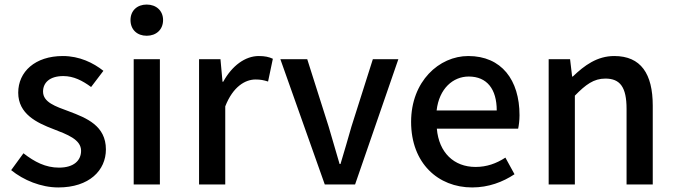

<svg xmlns="http://www.w3.org/2000/svg" viewBox="-20 -810 2966 843"><path d="M236 13C372 13 445 -62 445 -154C445 -258 360 -292 283 -321C223 -343 169 -361 169 -408C169 -446 197 -476 258 -476C303 -476 342 -456 380 -428L434 -499C390 -534 329 -564 256 -564C134 -564 60 -495 60 -403C60 -310 141 -271 215 -243C274 -220 336 -198 336 -148C336 -106 305 -74 239 -74C180 -74 132 -99 83 -137L29 -63C83 -19 160 13 236 13Z M624 -653C666 -653 696 -680 696 -722C696 -763 666 -790 624 -790C582 -790 553 -763 553 -722C553 -680 582 -653 624 -653ZM567 0H682V-550H567Z M854 0H969V-343C1003 -430 1057 -461 1102 -461C1124 -461 1138 -458 1157 -452L1178 -552C1161 -560 1143 -564 1116 -564C1057 -564 999 -522 960 -451H957L948 -550H854Z M1406 0H1539L1729 -550H1617L1523 -254C1508 -200 1491 -144 1475 -90H1471C1455 -144 1439 -200 1423 -254L1329 -550H1211Z M2053 13C2125 13 2188 -11 2239 -45L2199 -118C2159 -92 2117 -77 2068 -77C1973 -77 1907 -140 1898 -245H2255C2258 -259 2261 -281 2261 -304C2261 -459 2182 -564 2036 -564C1908 -564 1785 -453 1785 -275C1785 -93 1904 13 2053 13ZM1897 -325C1908 -421 1969 -474 2038 -474C2118 -474 2161 -419 2161 -325Z M2389 0H2504V-390C2552 -439 2587 -465 2638 -465C2703 -465 2731 -427 2731 -332V0H2846V-346C2846 -486 2794 -564 2677 -564C2602 -564 2546 -523 2495 -474H2492L2483 -550H2389Z"/></svg>

Font: Noto Sans JP Medium
Style: Regular
Weight: 500
Designer: Ryoko NISHIZUKA  (kana, bopomofo & ideographs); Paul D. Hunt (Latin, Greek & Cyrillic); Sandoll Communications , Soo-you
Foundry: Adobe
Version: Version 2.002;hotconv 1.0.116;makeotfexe 2.5.65601